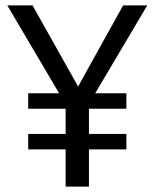

<svg xmlns="http://www.w3.org/2000/svg" viewBox="-20 -688 570 708"><path d="M523 -668 331 -344H446V-287H308V-194H446V-137H308V0H222V-137H84V-194H222V-287H84V-344H198L7 -668H100L268 -369L434 -668Z"/></svg>

Font: FiraGO Book
Style: Regular
Weight: 350
Designer: bBox Type
Foundry: bBox Type GmbH
Version: Version 1.001;PS 001.001;hotconv 1.0.88;makeotf.lib2.5.64775